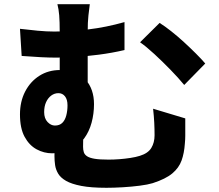

<svg xmlns="http://www.w3.org/2000/svg" viewBox="-20 -833 1040 913"><path d="M407 -813Q404 -790 400.5 -759.5Q397 -729 397 -679Q397 -661 397 -622Q397 -583 397 -536Q397 -489 397 -446Q397 -403 397 -378L264 -427Q264 -454 264 -488.5Q264 -523 264 -559.5Q264 -596 264 -627.5Q264 -659 264 -679Q264 -731 261.5 -760.5Q259 -790 253 -813ZM739 -724Q763 -709 793.5 -685Q824 -661 854.5 -633Q885 -605 912 -578Q939 -551 956 -531L856 -429Q828 -463 790 -502Q752 -541 714 -576Q676 -611 646 -632ZM75 -696Q116 -691 159 -687Q202 -683 237 -683Q313 -683 398.5 -693Q484 -703 572 -728V-595Q512 -581 450 -573Q388 -565 335 -562Q282 -559 247 -559Q216 -559 175 -561Q134 -563 83 -567ZM376 -228Q376 -218 376 -202Q376 -186 375.5 -168.5Q375 -151 375 -135Q375 -121 378.5 -109.5Q382 -98 394 -90Q406 -82 430 -78Q454 -74 496 -74Q521 -74 547.5 -76Q574 -78 600 -82Q626 -86 645 -92Q684 -104 699.5 -129.5Q715 -155 715 -190Q715 -219 713.5 -249.5Q712 -280 708 -316L861 -270Q861 -243 861 -223.5Q861 -204 861 -187.5Q861 -171 859 -150Q856 -105 843.5 -70Q831 -35 799.5 -8.5Q768 18 706 38Q683 45 644.5 50Q606 55 563.5 57.5Q521 60 486 60Q413 60 366.5 51Q320 42 294 27Q268 12 256.5 -7.5Q245 -27 242 -48Q239 -69 239 -90Q239 -116 239.5 -143Q240 -170 240 -189ZM427 -338Q427 -292 415.5 -249.5Q404 -207 380 -174.5Q356 -142 318 -123Q280 -104 228 -104Q189 -104 154 -123Q119 -142 97 -182.5Q75 -223 75 -289Q75 -350 99.5 -397.5Q124 -445 167 -472.5Q210 -500 266 -500Q347 -500 387 -454.5Q427 -409 427 -338ZM241 -236Q263 -236 276 -248.5Q289 -261 295 -283.5Q301 -306 301 -332Q301 -360 289 -375Q277 -390 258 -390Q239 -390 223.5 -378.5Q208 -367 199 -347Q190 -327 190 -300Q190 -270 206 -253Q222 -236 241 -236Z"/></svg>

Font: Noto Sans KR ExtraBold
Style: Regular
Weight: 800
Designer: Ryoko NISHIZUKA  (kana, bopomofo & ideographs); Paul D. Hunt (Latin, Greek & Cyrillic); Sandoll Communications , Soo-you
Foundry: Adobe
Version: Version 2.004-H2;hotconv 1.0.118;makeotfexe 2.5.65603